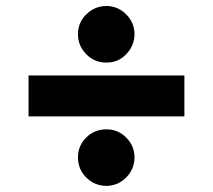

<svg xmlns="http://www.w3.org/2000/svg" viewBox="-20 -608 698 630"><path d="M329.1 -402.8Q290.5 -402.3 263.2 -429.9Q235.8 -457.5 235.8 -496.1Q235.8 -534.2 263.2 -561Q290.5 -587.9 329.1 -588.4Q367.2 -587.9 394 -561Q420.9 -534.2 421.4 -496.1Q420.9 -457.5 394 -429.9Q367.2 -402.3 329.1 -402.8ZM585 -360.4V-226.1H73.7V-360.4ZM329.1 2Q290 1.5 262.9 -25.6Q235.8 -52.7 235.8 -91.8Q235.8 -129.9 262.9 -156.7Q290 -183.6 329.1 -183.6Q367.2 -183.6 394 -156.7Q420.9 -129.9 421.4 -91.8Q420.9 -52.7 394 -25.6Q367.2 1.5 329.1 2Z"/></svg>

Font: Inter Tight ExtraBold
Style: Regular
Weight: 800
Designer: Rasmus Andersson
Foundry: rsms
Version: Version 3.004; ttfautohint (v1.8.4.7-5d5b)